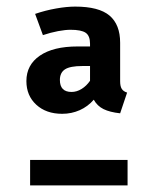

<svg xmlns="http://www.w3.org/2000/svg" viewBox="-20 -559 466 579"><path d="M342.3 -430.2V-314Q342.3 -298.8 347.2 -291Q352.1 -283.2 363.3 -279.8L342.3 -217.3Q311 -220.7 292.2 -230Q273.4 -239.3 262.7 -258.3Q245.1 -237.8 220.5 -226.8Q195.8 -215.8 167.5 -215.8Q119.1 -215.8 89.4 -243.2Q59.6 -270.5 59.6 -314.5Q59.6 -363.3 100.1 -391.1Q140.6 -418.9 213.9 -418.9H251.5V-427.2Q251.5 -451.2 238.3 -460.2Q225.1 -469.2 192.4 -469.2Q177.2 -469.2 155 -465.1Q132.8 -460.9 109.4 -453.1L85.9 -517.1Q117.2 -527.8 149.2 -533.4Q181.2 -539.1 206.5 -539.1Q278.3 -539.1 310.3 -512Q342.3 -484.9 342.3 -430.2ZM228.5 -359.9Q191.4 -359.9 176 -349.9Q160.6 -339.8 160.6 -317.9Q160.6 -281.7 195.8 -281.7Q211.4 -281.7 226.1 -290.8Q240.7 -299.8 251.5 -315.4V-359.9ZM364.7 0H70.8V-76.7H364.7Z"/></svg>

Font: Amiri Typewriter
Style: Bold
Weight: 700
Monospace: yes
Designer: Khaled Hosny
Version: Version 1.1